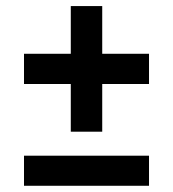

<svg xmlns="http://www.w3.org/2000/svg" viewBox="-20 -612 570 632"><path d="M213 -178.5V-335.5H59V-435H213V-592H316.5V-435H470.5V-335.5H316.5V-178.5ZM59 -0.5V-99.5H470.5V-0.5Z"/></svg>

Font: Encode Sans SmCnd SmBold
Style: Regular
Weight: 600
Width: 4
Designer: Multiple Designers
Foundry: Impallari Type
Version: Version 3.002; ttfautohint (v1.8.3) -l 8 -r 50 -G 200 -x 14 